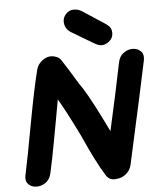

<svg xmlns="http://www.w3.org/2000/svg" viewBox="-62 -1021 885 1074"><g transform="rotate(-5 380.0 -484.0)"><path d="M551 -4Q580 -6 603 -25.5Q626 -45 633 -73Q731 -516 759 -652Q765 -685 747 -702.5Q729 -720 702 -720.5Q675 -721 650.5 -703.5Q626 -686 619 -650Q590 -505 538 -273L504 -342Q427 -498 384 -556Q370 -579 342 -625Q313 -670 300 -691Q290 -707 272 -713Q260 -718 246 -719Q218 -720 192.5 -700Q167 -680 160 -651Q134 -550 98 -354Q62 -157 43 -69Q37 -42 48 -25.5Q59 -9 78.5 -3Q98 3 120 -2Q142 -7 159.5 -23.5Q177 -40 183 -69Q191 -105 200.5 -152Q210 -199 219 -249Q228 -299 236.5 -344.5Q245 -390 251 -424.5Q257 -459 260 -475Q295 -419 372 -262Q441 -107 491 -28Q511 3 551 -4ZM531 -756Q554 -756 575 -774Q596 -792 596 -818Q596 -837 589 -848.5Q582 -860 566 -871L447 -949Q432 -959 420 -963.5Q408 -968 393 -968Q367 -968 349 -949Q331 -930 331 -906Q331 -865 368 -843L487 -772Q513 -756 531 -756Z"/></g></svg>

Font: Balsamiq Sans
Style: Bold Italic
Weight: 700
Italic angle: -12°
Designer: Michael Angeles
Foundry: Balsamiq SRL
Version: Version 1.020; ttfautohint (v1.8.4.7-5d5b);gftools[0.9.26]